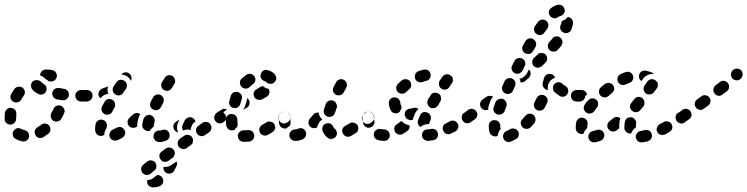

<svg xmlns="http://www.w3.org/2000/svg" viewBox="-35 -587 3246 834"><path d="M80 24Q84 21 87 17Q90 13 91 8Q93 -2 87 -11Q82 -19 72 -22Q64 -23 58 -27Q54 -29 49 -30Q44 -31 39 -30Q34 -28 30 -25Q26 -22 24 -18Q21 -14 20 -9Q20 -4 21 1Q22 6 25 10Q28 14 32 16Q46 24 61 27Q66 28 71 27Q76 27 80 24ZM184 -23Q185 -27 183 -32Q182 -37 179 -41Q173 -49 162 -50Q152 -52 144 -45Q136 -39 128 -34Q124 -32 121 -28Q118 -24 116 -19Q115 -14 116 -9Q117 -4 119 0Q124 9 134 12Q144 14 153 9Q164 2 175 -6Q179 -9 181 -13Q184 -18 184 -23ZM-15 -71Q-15 -60 -8 -53Q-1 -46 10 -46Q20 -46 27 -53Q35 -60 35 -71Q35 -81 36 -91Q37 -101 31 -109Q24 -117 14 -118Q9 -119 4 -118Q-1 -116 -4 -113Q-8 -110 -11 -106Q-13 -101 -14 -96Q-15 -84 -15 -71ZM244 -113Q242 -117 239 -121Q236 -125 231 -127Q222 -131 212 -128Q202 -124 198 -115Q194 -105 188 -97Q186 -92 185 -88Q185 -83 186 -78Q187 -73 190 -69Q193 -65 197 -62Q201 -60 206 -59Q211 -58 216 -60Q221 -61 225 -64Q229 -67 231 -71Q238 -82 243 -94Q245 -98 246 -103Q246 -108 244 -113ZM23 -145Q32 -140 42 -143Q52 -145 57 -154Q62 -163 68 -171Q74 -179 73 -189Q71 -200 63 -206Q59 -209 54 -210Q49 -211 44 -210Q39 -210 35 -207Q31 -205 28 -201Q20 -190 14 -179Q9 -170 11 -160Q14 -150 23 -145ZM346 -171Q346 -176 344 -180Q342 -185 339 -189Q335 -192 331 -194Q326 -196 321 -196H317Q307 -196 300 -189Q292 -182 292 -171Q292 -166 294 -162Q296 -157 299 -153Q303 -150 307 -148Q312 -146 317 -146H321Q331 -146 339 -153Q346 -160 346 -171ZM255 -157Q259 -160 261 -164Q264 -169 264 -173Q266 -184 259 -192Q253 -200 243 -201Q231 -203 221 -205Q211 -206 202 -200Q194 -194 192 -184Q191 -174 197 -165Q203 -157 213 -155Q224 -153 236 -152Q241 -151 246 -152Q251 -154 255 -157ZM165 -190Q169 -199 166 -209Q163 -218 154 -223Q150 -225 147 -228Q145 -229 144 -231Q137 -238 127 -239Q116 -240 108 -234Q100 -227 100 -217Q99 -207 105 -199Q114 -187 131 -179Q140 -174 150 -177Q160 -180 165 -190ZM164 -285Q166 -285 169 -285Q182 -285 194 -282Q204 -279 209 -270Q214 -261 211 -251Q208 -241 199 -236Q190 -231 180 -234Q178 -234 176 -234Q171 -240 164 -243Q162 -245 160 -246Q160 -246 160 -246Q155 -252 147 -256Q143 -258 139 -260Q139 -264 141 -269Q143 -274 146 -277Q150 -281 154 -283Q159 -285 164 -285Z M648 173Q648 173 648 173Q656 173 662 177Q669 181 672 188Q676 197 673 207Q669 217 660 221Q646 227 632 227H631Q629 227 627 227Q622 227 618 224Q613 222 610 218Q607 215 605 210Q604 205 604 200Q604 199 604 198Q604 197 605 195Q613 195 622 192Q630 188 636 182Q640 179 648 173ZM640 120Q637 116 633 113Q629 111 624 110Q619 109 614 110Q609 112 605 114Q593 123 586 130Q582 133 580 138Q578 143 578 148Q578 153 580 157Q582 162 585 165Q593 173 603 173Q613 173 621 166Q625 162 634 155Q643 149 644 139Q646 128 640 120ZM732 134 731 136Q726 146 721 155Q719 159 715 162Q711 165 707 166Q702 168 697 167Q692 167 687 164Q680 160 677 153Q674 146 675 138Q684 139 693 137Q702 135 709 130L727 118Q729 116 732 114Q734 118 734 124Q734 129 732 134ZM724 83Q725 78 724 74Q723 69 720 65Q714 56 704 54Q693 53 685 58L668 71Q664 73 661 78Q658 82 657 87Q657 92 658 96Q659 101 662 105Q668 114 678 116Q688 117 696 112L714 99Q718 97 720 92Q723 88 724 83ZM803 28Q804 23 803 18Q802 13 799 9Q793 0 783 -1Q773 -3 765 3L747 15Q739 21 737 31Q735 41 741 50Q744 54 748 56Q752 59 757 60Q762 61 767 60Q772 59 776 56L793 44Q797 41 800 37Q803 32 803 28ZM694 19Q698 16 700 11Q702 7 702 2Q702 -3 701 -8Q697 -18 687 -22Q678 -26 668 -22Q665 -21 662 -20Q662 -20 661 -20Q661 -20 661 -20Q659 -20 658 -20Q648 -21 640 -14Q632 -7 632 4Q631 8 633 13Q635 18 638 22Q641 25 646 27Q650 30 655 30Q658 30 661 30Q672 30 686 24Q691 23 694 19ZM505 -23Q503 -28 499 -30Q495 -33 490 -35Q485 -36 480 -35Q475 -34 471 -32Q463 -27 455 -24Q446 -20 442 -10Q438 0 442 9Q446 19 456 22Q465 26 475 22Q485 18 497 11Q505 6 508 -4Q511 -14 505 -23ZM879 -47Q876 -51 872 -54Q868 -56 863 -57Q858 -58 853 -57Q848 -56 844 -53L827 -41Q823 -38 820 -34Q817 -30 817 -25Q816 -20 817 -15Q818 -10 821 -6Q824 -2 828 1Q832 3 837 4Q842 5 847 4Q851 3 855 0L873 -12Q881 -18 883 -28Q885 -38 879 -47ZM379 -17Q378 -22 378 -26Q378 -36 380 -47Q382 -57 390 -63Q399 -69 409 -67Q419 -65 425 -57Q431 -48 429 -38Q429 -34 428 -31Q424 -25 421 -18Q418 -10 418 -1Q415 0 413 1Q410 3 408 3Q398 5 389 -1Q381 -7 379 -17ZM722 -23Q717 -31 718 -41Q720 -52 729 -57L740 -65L745 -68L738 -54Q734 -45 734 -36Q733 -26 737 -17Q738 -15 739 -12Q739 -12 739 -12Q738 -12 738 -12Q733 -13 729 -16Q725 -19 722 -23ZM583 -45Q584 -56 588 -70Q590 -75 593 -78Q596 -82 600 -85Q604 -87 609 -88Q614 -89 619 -87Q629 -84 634 -75Q639 -66 636 -56Q634 -47 633 -40Q633 -39 633 -38Q633 -37 632 -36Q628 -34 625 -30Q619 -25 615 -18Q613 -18 611 -18Q608 -17 606 -18Q596 -19 589 -27Q582 -34 583 -45ZM760 -20Q757 -26 756 -32Q756 -38 758 -44L767 -63Q769 -68 773 -71Q777 -75 781 -76Q786 -78 791 -78Q796 -78 800 -76Q805 -73 809 -69Q813 -65 814 -59Q806 -54 801 -47Q796 -38 794 -29Q794 -25 794 -22Q790 -23 787 -24Q777 -25 768 -23Q764 -22 760 -20ZM558 -96Q549 -95 542 -89Q534 -82 527 -75Q524 -72 521 -67Q519 -63 519 -58Q519 -53 520 -48Q522 -44 525 -40Q532 -32 543 -32Q553 -31 561 -38Q561 -43 561 -47Q562 -60 567 -76Q569 -84 574 -91Q567 -97 558 -96ZM942 -91Q940 -95 935 -98Q931 -101 926 -102Q921 -102 917 -101Q912 -100 908 -97H906Q898 -91 896 -80Q894 -70 900 -62Q903 -58 907 -55Q911 -52 916 -51Q921 -51 926 -52Q931 -53 935 -56L936 -57Q945 -62 947 -73Q948 -83 942 -91ZM420 -91Q429 -87 439 -90Q449 -93 453 -103Q458 -111 463 -121Q467 -130 464 -140Q461 -150 452 -154Q443 -159 433 -156Q423 -153 419 -144Q413 -134 408 -125Q404 -115 407 -106Q410 -96 420 -91ZM630 -111Q635 -109 640 -108Q645 -108 649 -109Q654 -111 658 -114Q662 -117 664 -122Q668 -130 674 -140Q676 -144 676 -149Q677 -154 676 -159Q674 -164 671 -167Q668 -171 664 -174Q655 -179 645 -176Q635 -173 630 -164Q624 -154 620 -145Q615 -135 618 -125Q621 -116 630 -111ZM360 -154Q363 -157 365 -162Q367 -166 367 -171Q367 -182 360 -189Q352 -196 342 -196H321Q316 -196 311 -194Q307 -192 303 -189Q300 -185 298 -180Q296 -176 296 -171Q296 -161 303 -153Q311 -146 321 -146H342Q347 -146 352 -148Q356 -150 360 -154ZM411 -203Q419 -206 427 -209Q428 -210 430 -211Q432 -211 434 -211Q433 -209 433 -207Q431 -197 433 -188Q434 -184 436 -180Q431 -179 427 -178Q417 -175 410 -169Q405 -165 402 -160Q399 -162 397 -165Q394 -169 393 -172Q391 -182 396 -191Q401 -200 411 -203ZM466 -177Q475 -171 485 -173Q495 -175 500 -184Q506 -193 512 -201Q518 -210 516 -220Q514 -230 505 -236Q496 -242 486 -240Q476 -238 470 -229Q464 -220 458 -211Q453 -203 455 -193Q457 -182 466 -177ZM677 -196Q686 -191 696 -193Q706 -196 711 -204L722 -222Q725 -227 726 -231Q726 -236 725 -241Q724 -246 721 -250Q718 -254 714 -257Q705 -262 695 -260Q685 -257 680 -248L669 -231Q663 -222 666 -212Q668 -202 677 -196ZM528 -266Q535 -261 536 -252Q538 -244 534 -236Q532 -239 530 -242Q525 -250 518 -255Q510 -260 501 -262Q496 -263 492 -263Q492 -264 493 -264Q500 -272 510 -273Q520 -273 528 -266Z M1064 18Q1071 10 1069 0Q1069 -5 1066 -9Q1064 -14 1060 -17Q1056 -20 1051 -21Q1046 -22 1042 -22Q1036 -21 1030 -21Q1027 -21 1025 -21Q1015 -22 1007 -15Q999 -9 998 2Q998 7 999 11Q1001 16 1004 20Q1007 24 1011 26Q1016 28 1021 29Q1025 29 1030 29Q1039 29 1048 28Q1058 27 1064 18ZM1160 -28Q1161 -33 1160 -38Q1159 -43 1157 -47Q1152 -56 1141 -58Q1131 -61 1123 -56Q1113 -50 1104 -45Q1100 -43 1097 -39Q1094 -35 1092 -30Q1091 -26 1091 -21Q1092 -16 1094 -11Q1099 -2 1109 1Q1119 4 1128 -1Q1138 -6 1148 -13Q1152 -15 1155 -19Q1158 -23 1160 -28ZM948 -41Q946 -53 946 -66V-67Q946 -78 953 -85Q961 -92 971 -92Q976 -92 981 -90Q985 -88 989 -85Q992 -81 994 -77Q996 -72 996 -67V-66Q996 -57 997 -50Q998 -46 997 -42Q997 -38 995 -35Q994 -34 992 -33Q987 -28 984 -23Q982 -22 980 -22Q979 -21 977 -21Q967 -19 958 -25Q950 -31 948 -41ZM1226 -73Q1226 -78 1225 -82Q1224 -87 1221 -91Q1216 -100 1205 -102Q1195 -103 1187 -97H1185Q1177 -91 1175 -80Q1173 -70 1179 -62Q1185 -53 1195 -51Q1205 -50 1214 -56L1215 -57Q1219 -59 1222 -64Q1225 -68 1226 -73ZM938 -101Q943 -107 950 -110Q949 -111 948 -113Q942 -115 936 -114Q931 -113 926 -110Q917 -104 908 -98Q899 -92 897 -81Q896 -71 901 -63Q905 -57 911 -54Q917 -52 924 -52Q924 -59 924 -66V-67Q924 -76 927 -85Q931 -94 938 -101ZM1037 -119 1018 -109Q1021 -112 1024 -115Q1029 -123 1031 -132Q1033 -140 1036 -147Q1038 -154 1039 -161Q1041 -160 1043 -157Q1044 -155 1046 -153Q1051 -144 1048 -134Q1046 -124 1037 -119ZM979 -118Q989 -116 998 -121Q1007 -127 1009 -137Q1012 -146 1015 -155Q1018 -165 1014 -174Q1009 -183 1000 -187Q995 -189 990 -188Q985 -188 980 -186Q976 -184 973 -180Q969 -176 968 -172Q964 -160 961 -148Q958 -138 964 -129Q969 -120 979 -118ZM1132 -201Q1126 -202 1120 -204Q1113 -208 1107 -213Q1107 -213 1107 -213Q1104 -213 1102 -212Q1099 -211 1097 -210Q1090 -205 1079 -199Q1070 -194 1067 -184Q1065 -174 1070 -165Q1075 -156 1085 -154Q1095 -151 1104 -156Q1115 -162 1124 -167Q1132 -173 1135 -182Q1137 -192 1132 -201ZM1007 -228Q1007 -223 1009 -218Q1011 -214 1014 -210Q1021 -203 1032 -202Q1042 -202 1049 -209Q1056 -215 1063 -221Q1072 -226 1074 -237Q1076 -247 1070 -255Q1064 -264 1054 -266Q1043 -268 1035 -262Q1024 -254 1015 -246Q1011 -242 1009 -238Q1007 -233 1007 -228ZM1110 -281Q1101 -276 1098 -266Q1094 -256 1099 -247Q1104 -238 1114 -235Q1117 -234 1119 -232Q1121 -231 1122 -230Q1129 -223 1140 -223Q1150 -222 1157 -230Q1161 -233 1163 -238Q1165 -242 1165 -247Q1165 -252 1163 -257Q1161 -261 1158 -265Q1152 -271 1144 -276Q1137 -280 1129 -282Q1119 -285 1110 -281Z M1288 12Q1292 8 1293 4Q1295 -1 1295 -6Q1295 -11 1293 -15Q1289 -25 1279 -29Q1269 -32 1260 -28Q1253 -25 1249 -25H1248Q1237 -25 1230 -18Q1222 -11 1222 0Q1222 10 1230 18Q1237 25 1247 25H1249Q1264 25 1280 18Q1285 16 1288 12ZM1398 16Q1403 17 1408 16Q1413 15 1417 13Q1421 10 1424 6Q1430 -2 1428 -13Q1426 -23 1418 -29Q1415 -31 1413 -35Q1412 -40 1408 -44Q1405 -47 1400 -50Q1396 -52 1391 -52Q1386 -52 1381 -50Q1371 -47 1367 -38Q1363 -28 1366 -18Q1370 -9 1375 -2Q1381 6 1389 12Q1393 15 1398 16ZM1518 -43Q1515 -47 1511 -50Q1507 -53 1502 -54Q1497 -55 1492 -55Q1488 -54 1483 -51Q1473 -45 1464 -40Q1455 -34 1452 -25Q1450 -15 1455 -6Q1460 3 1470 6Q1480 9 1489 4Q1499 -2 1510 -9Q1519 -14 1521 -24Q1523 -34 1518 -43ZM1187 -34Q1183 -37 1180 -42Q1178 -46 1177 -51Q1176 -63 1176 -77Q1176 -87 1183 -95Q1191 -102 1201 -102Q1211 -102 1219 -95Q1226 -87 1226 -77Q1226 -66 1227 -56Q1227 -52 1227 -49Q1226 -45 1224 -41Q1219 -38 1214 -34Q1212 -32 1211 -30Q1209 -29 1208 -29Q1206 -29 1205 -29Q1200 -28 1195 -30Q1190 -31 1187 -34ZM1305 -54Q1305 -59 1306 -63Q1308 -68 1311 -72Q1318 -80 1326 -89Q1330 -94 1336 -96Q1342 -99 1349 -98Q1350 -89 1354 -82Q1358 -74 1365 -68Q1362 -65 1358 -63Q1351 -56 1347 -47Q1344 -41 1343 -34Q1336 -30 1328 -30Q1319 -31 1313 -36Q1310 -40 1307 -44Q1305 -49 1305 -54ZM1591 -73Q1591 -78 1590 -82Q1589 -87 1586 -91Q1581 -100 1570 -102Q1560 -103 1552 -97L1547 -94Q1543 -92 1541 -87Q1538 -83 1537 -78Q1536 -73 1537 -69Q1538 -64 1541 -60Q1547 -51 1557 -49Q1568 -48 1576 -53L1580 -57Q1584 -59 1587 -64Q1590 -68 1591 -73ZM1374 -92Q1376 -88 1380 -85Q1384 -82 1389 -80Q1398 -77 1408 -82Q1417 -87 1420 -97Q1423 -106 1427 -117Q1429 -122 1429 -127Q1428 -132 1426 -136Q1424 -141 1421 -144Q1417 -148 1412 -150Q1403 -153 1393 -149Q1384 -145 1380 -135Q1376 -123 1372 -111Q1371 -107 1371 -102Q1371 -97 1374 -92ZM1425 -175Q1434 -171 1444 -174Q1453 -177 1458 -186Q1463 -196 1469 -206Q1474 -216 1471 -225Q1468 -235 1459 -240Q1450 -245 1440 -242Q1430 -239 1425 -230Q1419 -219 1414 -209Q1409 -200 1412 -190Q1415 -180 1425 -175Z M1633 25H1634Q1645 25 1652 17Q1659 9 1658 -1Q1658 -6 1656 -10Q1654 -15 1650 -18Q1647 -22 1642 -23Q1638 -25 1633 -25H1632Q1626 -25 1621 -26Q1611 -29 1602 -24Q1593 -20 1590 -10Q1587 0 1591 9Q1596 18 1606 21Q1619 25 1633 25ZM1867 -8Q1866 -13 1863 -17Q1861 -21 1857 -24Q1852 -26 1848 -27Q1843 -28 1838 -27Q1829 -25 1822 -25Q1817 -25 1812 -23Q1808 -21 1804 -17Q1801 -13 1799 -9Q1798 -4 1798 1Q1798 11 1806 18Q1814 25 1824 25Q1835 24 1848 22Q1858 20 1864 11Q1869 3 1867 -8ZM1744 -34Q1745 -36 1744 -38Q1744 -41 1744 -43Q1739 -43 1734 -45Q1725 -48 1717 -54Q1714 -57 1710 -61Q1709 -61 1708 -60Q1706 -59 1705 -59Q1697 -53 1690 -48Q1681 -43 1678 -33Q1676 -23 1681 -14Q1687 -5 1697 -3Q1707 0 1716 -6Q1725 -11 1734 -18Q1738 -20 1741 -25Q1743 -29 1744 -34ZM1953 -50Q1950 -55 1946 -58Q1943 -61 1938 -62Q1933 -64 1928 -63Q1923 -63 1919 -60Q1910 -55 1902 -51Q1892 -47 1889 -37Q1886 -27 1891 -18Q1893 -13 1897 -10Q1900 -7 1905 -5Q1910 -4 1915 -4Q1920 -4 1924 -7Q1933 -11 1943 -16Q1952 -21 1955 -31Q1958 -41 1953 -50ZM1554 -36Q1550 -38 1547 -42Q1544 -46 1543 -51Q1539 -64 1539 -77Q1539 -87 1546 -95Q1554 -102 1564 -102Q1574 -102 1582 -95Q1589 -87 1589 -77Q1589 -71 1591 -63Q1592 -59 1592 -54Q1591 -49 1588 -45Q1588 -44 1587 -43Q1587 -42 1586 -41Q1583 -39 1580 -36Q1578 -35 1576 -34Q1575 -33 1573 -33Q1568 -32 1563 -32Q1558 -33 1554 -36ZM1802 -99Q1812 -102 1821 -98Q1826 -96 1830 -93Q1833 -89 1835 -85Q1837 -80 1837 -75Q1837 -70 1835 -65Q1831 -56 1828 -48Q1828 -48 1828 -48Q1828 -48 1828 -48Q1824 -48 1821 -48Q1812 -47 1803 -43Q1796 -40 1791 -35Q1784 -40 1781 -48Q1778 -57 1781 -65Q1784 -74 1789 -85Q1793 -95 1802 -99ZM2020 -71Q2021 -76 2021 -81Q2020 -85 2017 -90Q2012 -99 2002 -101Q1992 -104 1983 -98Q1978 -96 1975 -92Q1972 -88 1971 -83Q1970 -78 1971 -73Q1971 -68 1974 -64Q1979 -55 1989 -52Q1999 -50 2008 -55L2009 -56Q2013 -58 2016 -62Q2019 -66 2020 -71ZM1783 -114Q1779 -117 1773 -118Q1767 -120 1761 -118Q1754 -116 1746 -115Q1736 -114 1729 -107Q1722 -99 1723 -88Q1724 -83 1726 -79Q1728 -75 1732 -71Q1736 -68 1741 -67Q1745 -65 1750 -65Q1754 -66 1758 -66Q1758 -69 1759 -72Q1763 -82 1768 -94Q1772 -102 1778 -109Q1781 -111 1783 -114ZM1662 -109Q1655 -122 1654 -138Q1653 -148 1660 -156Q1667 -164 1678 -164Q1682 -164 1687 -163Q1692 -161 1696 -158Q1699 -155 1701 -150Q1704 -146 1704 -141Q1704 -135 1706 -131Q1708 -128 1709 -124Q1709 -121 1709 -117Q1705 -111 1703 -104Q1703 -104 1702 -103Q1701 -101 1699 -100Q1697 -98 1695 -97Q1686 -93 1676 -96Q1666 -99 1662 -109ZM1822 -136Q1823 -131 1826 -127Q1829 -123 1833 -120Q1838 -118 1843 -117Q1848 -117 1852 -118Q1857 -119 1861 -122Q1865 -125 1868 -130Q1872 -138 1878 -147Q1883 -156 1880 -166Q1878 -176 1869 -181Q1865 -184 1860 -184Q1855 -185 1850 -184Q1845 -183 1841 -180Q1837 -177 1835 -172Q1829 -163 1824 -155Q1822 -150 1821 -145Q1820 -140 1822 -136ZM1693 -187Q1701 -180 1711 -180Q1722 -180 1729 -187Q1735 -193 1742 -199Q1750 -205 1751 -215Q1752 -226 1746 -234Q1739 -242 1729 -243Q1719 -244 1710 -238Q1701 -230 1693 -222Q1686 -215 1686 -205Q1686 -194 1693 -187ZM1882 -202Q1891 -196 1901 -198Q1911 -200 1917 -209L1928 -226Q1934 -234 1932 -245Q1930 -255 1921 -260Q1913 -266 1903 -264Q1892 -262 1887 -254L1875 -237Q1870 -228 1872 -218Q1874 -208 1882 -202ZM1769 -265Q1767 -261 1767 -256Q1766 -251 1768 -246Q1771 -236 1781 -232Q1790 -227 1800 -231Q1808 -234 1817 -236Q1827 -238 1832 -247Q1838 -256 1835 -266Q1833 -276 1824 -282Q1815 -287 1805 -284Q1794 -282 1783 -278Q1778 -276 1775 -273Q1771 -270 1769 -265Z M2218 2Q2219 -3 2219 -7Q2218 -12 2215 -17Q2210 -26 2200 -28Q2190 -31 2181 -26Q2173 -21 2166 -18Q2161 -16 2157 -13Q2154 -9 2152 -5Q2150 0 2150 5Q2150 10 2152 15Q2156 24 2165 28Q2175 32 2184 28Q2195 24 2206 17Q2211 15 2214 11Q2217 7 2218 2ZM2091 -13Q2088 -26 2088 -40Q2088 -40 2088 -41Q2088 -51 2096 -59Q2103 -66 2114 -65Q2124 -65 2131 -58Q2138 -50 2138 -40Q2138 -40 2138 -40Q2138 -33 2140 -27Q2134 -21 2131 -13Q2128 -6 2127 2Q2126 3 2125 4Q2123 4 2122 5Q2112 7 2103 2Q2094 -3 2091 -13ZM2282 -88Q2274 -94 2264 -93Q2254 -92 2247 -84Q2241 -77 2234 -69Q2227 -62 2227 -52Q2228 -41 2235 -34Q2243 -27 2253 -27Q2264 -28 2271 -35Q2278 -43 2286 -52Q2292 -60 2291 -71Q2290 -81 2282 -88ZM2034 -103Q2028 -112 2018 -114Q2007 -116 1999 -110L1982 -97Q1973 -92 1971 -81Q1970 -71 1976 -63Q1981 -54 1992 -52Q2002 -51 2010 -57L2028 -69Q2036 -75 2038 -85Q2040 -95 2034 -103ZM2125 -90Q2129 -89 2134 -89Q2139 -89 2144 -91Q2148 -93 2152 -97Q2155 -100 2157 -105Q2160 -114 2164 -124Q2168 -134 2164 -143Q2159 -153 2150 -157Q2145 -159 2140 -158Q2135 -158 2131 -156Q2126 -154 2123 -151Q2119 -147 2117 -143Q2113 -132 2110 -122Q2106 -113 2110 -103Q2115 -94 2125 -90ZM2330 -172Q2325 -175 2320 -175Q2316 -175 2311 -174Q2306 -172 2302 -169Q2299 -166 2296 -161Q2292 -152 2287 -143Q2282 -134 2285 -124Q2288 -114 2297 -109Q2301 -107 2306 -106Q2311 -106 2316 -107Q2321 -109 2325 -112Q2329 -115 2331 -119Q2336 -129 2341 -139Q2346 -148 2343 -158Q2339 -168 2330 -172ZM2107 -167Q2100 -171 2092 -171Q2084 -171 2077 -166L2060 -154Q2056 -151 2054 -147Q2051 -142 2050 -137Q2050 -132 2051 -128Q2052 -123 2055 -119Q2060 -112 2069 -109Q2078 -107 2086 -111Q2086 -112 2086 -113Q2085 -122 2089 -130Q2092 -140 2096 -151Q2100 -159 2106 -166Q2106 -166 2107 -167ZM2507 -171Q2507 -181 2500 -189Q2493 -196 2482 -196H2481Q2470 -196 2463 -189Q2455 -181 2455 -171Q2455 -161 2463 -153Q2470 -146 2480 -146H2482Q2492 -146 2500 -153Q2507 -161 2507 -171ZM2413 -167Q2418 -168 2422 -171Q2427 -174 2429 -178Q2435 -187 2433 -197Q2431 -207 2422 -213Q2415 -217 2408 -223Q2405 -227 2400 -228Q2395 -230 2390 -230Q2385 -230 2381 -227Q2376 -225 2373 -222Q2366 -214 2367 -204Q2367 -193 2375 -186Q2384 -178 2395 -171Q2399 -168 2404 -167Q2409 -166 2413 -167ZM2160 -181Q2169 -177 2179 -180Q2189 -184 2193 -193L2202 -213Q2206 -222 2203 -232Q2199 -241 2189 -246Q2180 -250 2170 -246Q2161 -243 2156 -233L2148 -214Q2143 -205 2147 -195Q2151 -185 2160 -181ZM2325 -209Q2322 -214 2322 -218Q2321 -223 2323 -228Q2326 -238 2328 -248Q2331 -258 2340 -263Q2349 -268 2359 -265Q2365 -264 2369 -260Q2374 -256 2376 -250Q2373 -249 2371 -247Q2362 -243 2356 -237Q2350 -230 2347 -222Q2344 -212 2344 -202Q2344 -199 2345 -196Q2343 -196 2342 -196Q2341 -197 2339 -197Q2335 -198 2331 -202Q2327 -205 2325 -209ZM2255 -270 2262 -285Q2263 -285 2263 -284Q2263 -284 2264 -283Q2267 -280 2269 -275Q2270 -270 2270 -265Q2269 -260 2267 -256Q2265 -251 2261 -248L2249 -238L2245 -234Q2241 -231 2236 -230Q2231 -228 2226 -229Q2226 -234 2224 -240Q2223 -242 2221 -245Q2224 -245 2227 -246Q2236 -249 2244 -256Q2250 -262 2255 -270ZM2198 -319 2190 -303Q2185 -294 2188 -284Q2192 -274 2201 -269Q2205 -267 2210 -267Q2215 -266 2220 -268Q2225 -269 2228 -273Q2232 -276 2235 -280L2242 -296L2244 -299Q2246 -303 2247 -308Q2247 -313 2246 -318Q2244 -323 2241 -327Q2238 -330 2233 -333Q2224 -337 2214 -334Q2204 -331 2200 -322ZM2335 -350Q2328 -357 2317 -357Q2307 -358 2300 -350Q2292 -343 2285 -336Q2277 -329 2277 -319Q2276 -308 2283 -301Q2290 -293 2301 -293Q2311 -293 2319 -300Q2327 -307 2334 -315Q2342 -322 2342 -332Q2342 -342 2335 -350ZM2246 -356Q2250 -353 2255 -353Q2260 -352 2265 -353Q2269 -354 2273 -357Q2277 -360 2280 -365L2291 -383Q2296 -392 2293 -402Q2290 -412 2281 -417Q2273 -422 2263 -420Q2253 -417 2247 -408L2237 -390Q2231 -381 2234 -371Q2237 -361 2246 -356ZM2399 -423Q2391 -430 2380 -429Q2370 -428 2364 -419Q2358 -412 2351 -404Q2344 -396 2345 -386Q2345 -375 2353 -369Q2361 -362 2371 -363Q2382 -363 2388 -371Q2396 -380 2403 -388Q2409 -396 2408 -407Q2407 -417 2399 -423ZM2296 -439Q2304 -433 2314 -435Q2324 -437 2330 -446Q2336 -454 2342 -462Q2348 -470 2347 -481Q2345 -491 2337 -497Q2329 -503 2319 -502Q2308 -500 2302 -492Q2296 -484 2289 -474Q2283 -466 2285 -455Q2287 -445 2296 -439ZM2449 -503Q2447 -507 2442 -510Q2438 -512 2433 -513Q2433 -513 2432 -513Q2432 -513 2431 -513Q2426 -507 2420 -502Q2413 -498 2405 -496Q2405 -495 2405 -494Q2405 -493 2405 -492Q2403 -486 2400 -477Q2396 -468 2400 -458Q2405 -449 2414 -445Q2424 -441 2433 -445Q2443 -449 2447 -459Q2452 -472 2454 -485Q2455 -489 2454 -494Q2452 -499 2449 -503ZM2354 -518Q2360 -510 2370 -508Q2380 -506 2388 -512Q2392 -514 2395 -516Q2397 -517 2398 -517Q2403 -518 2407 -521Q2411 -524 2414 -528Q2417 -532 2418 -537Q2419 -542 2417 -547Q2415 -557 2406 -563Q2398 -568 2388 -566Q2374 -563 2360 -553Q2351 -547 2349 -537Q2348 -527 2354 -518Z M2796 -4Q2795 -9 2792 -13Q2789 -17 2785 -19Q2780 -22 2775 -22Q2770 -23 2766 -22Q2756 -19 2747 -18Q2737 -16 2731 -7Q2725 1 2727 11Q2728 16 2731 20Q2733 25 2737 27Q2742 30 2746 31Q2751 32 2756 31Q2767 30 2778 27Q2788 24 2794 15Q2799 6 2796 -4ZM2588 10Q2590 6 2590 1Q2590 -4 2588 -9Q2584 -18 2575 -22Q2565 -26 2556 -22Q2548 -19 2541 -18Q2536 -17 2532 -14Q2527 -12 2525 -7Q2522 -3 2521 2Q2520 6 2521 11Q2523 21 2531 27Q2540 33 2550 31Q2562 29 2575 24Q2579 22 2583 18Q2586 15 2588 10ZM2882 -48Q2880 -52 2876 -55Q2872 -58 2867 -59Q2862 -61 2858 -60Q2853 -60 2848 -57Q2839 -52 2831 -48Q2822 -43 2819 -33Q2815 -23 2820 -14Q2822 -10 2826 -6Q2830 -3 2835 -2Q2839 0 2844 -1Q2849 -1 2854 -3Q2863 -8 2873 -14Q2882 -19 2885 -29Q2887 -39 2882 -48ZM2466 -28Q2465 -41 2468 -56Q2470 -66 2479 -72Q2488 -78 2498 -75Q2508 -73 2514 -64Q2519 -56 2517 -45Q2515 -38 2516 -33Q2516 -32 2516 -32Q2516 -31 2516 -31Q2510 -26 2506 -20Q2502 -14 2500 -7Q2498 -6 2497 -6Q2495 -6 2493 -5Q2483 -4 2475 -11Q2467 -18 2466 -28ZM2685 -14Q2682 -17 2679 -22Q2677 -26 2677 -31Q2677 -43 2679 -56Q2679 -61 2682 -65Q2684 -70 2688 -73Q2692 -76 2697 -77Q2702 -78 2707 -78Q2717 -76 2723 -68Q2730 -60 2728 -50Q2727 -41 2727 -34Q2727 -34 2727 -33Q2718 -28 2713 -20Q2709 -14 2706 -7Q2706 -7 2705 -7Q2704 -7 2703 -7Q2698 -7 2693 -9Q2689 -10 2685 -14ZM2644 -79Q2635 -79 2628 -73Q2620 -66 2612 -60Q2604 -53 2603 -43Q2602 -33 2609 -25Q2612 -21 2617 -18Q2621 -16 2626 -16Q2631 -15 2636 -17Q2640 -18 2644 -21Q2649 -26 2655 -30Q2655 -30 2655 -31Q2654 -44 2656 -59Q2657 -66 2660 -73Q2653 -79 2644 -79ZM2945 -91Q2943 -95 2938 -98Q2934 -101 2929 -102Q2924 -102 2920 -101Q2915 -100 2911 -97H2910Q2901 -91 2900 -81Q2898 -71 2904 -62Q2907 -58 2911 -55Q2915 -53 2920 -52Q2925 -51 2930 -52Q2935 -53 2939 -56V-57Q2948 -62 2950 -73Q2951 -83 2945 -91ZM2517 -148Q2515 -146 2513 -144Q2509 -139 2505 -133Q2503 -129 2501 -124Q2500 -119 2501 -114Q2502 -109 2505 -105Q2507 -101 2512 -98Q2520 -92 2530 -94Q2540 -96 2546 -104Q2550 -109 2553 -113Q2554 -115 2555 -116L2557 -119Q2564 -127 2563 -137Q2563 -147 2555 -154Q2551 -157 2546 -159Q2542 -160 2537 -160Q2532 -160 2527 -157Q2523 -155 2520 -151L2517 -148Q2517 -148 2517 -148Q2517 -148 2517 -148ZM2708 -141Q2707 -140 2706 -138Q2700 -130 2702 -120Q2704 -109 2713 -104Q2722 -98 2732 -100Q2742 -102 2748 -111Q2748 -111 2748 -111Q2752 -116 2760 -125Q2766 -134 2764 -144Q2763 -154 2755 -161Q2747 -167 2736 -166Q2726 -164 2720 -156Q2712 -146 2709 -142Q2709 -142 2709 -142Q2708 -141 2708 -141ZM2512 -184Q2510 -188 2507 -190Q2503 -194 2498 -195Q2494 -197 2489 -196H2485H2470Q2460 -196 2452 -189Q2445 -181 2445 -171Q2445 -161 2452 -153Q2460 -146 2470 -146H2486Q2486 -146 2487 -146Q2487 -146 2487 -146Q2491 -152 2495 -157Q2498 -160 2499 -162Q2500 -163 2500 -163L2503 -166Q2508 -172 2515 -176Q2514 -180 2512 -184ZM2567 -191Q2566 -186 2568 -181Q2570 -176 2573 -172Q2580 -165 2590 -164Q2600 -163 2608 -170Q2616 -177 2623 -183Q2631 -189 2633 -199Q2634 -210 2627 -218Q2624 -222 2620 -224Q2615 -226 2611 -227Q2606 -228 2601 -226Q2596 -225 2592 -222Q2584 -215 2575 -208Q2572 -204 2569 -200Q2567 -195 2567 -191ZM2771 -224 2765 -216Q2762 -212 2761 -208Q2760 -203 2761 -198Q2761 -193 2764 -189Q2766 -184 2770 -181Q2779 -175 2789 -177Q2799 -178 2805 -186L2811 -194Q2815 -199 2818 -203Q2821 -207 2822 -212Q2823 -217 2822 -222Q2822 -227 2819 -231Q2816 -235 2812 -238Q2804 -244 2794 -243Q2783 -241 2777 -233Q2774 -228 2771 -224ZM2649 -232Q2653 -223 2663 -219Q2673 -216 2682 -220Q2691 -224 2699 -227Q2703 -228 2707 -231Q2711 -235 2713 -239Q2715 -244 2716 -249Q2716 -253 2715 -258Q2711 -268 2702 -273Q2693 -277 2683 -274Q2673 -271 2661 -265Q2652 -261 2648 -251Q2645 -242 2649 -232ZM2771 -280 2774 -279Q2784 -277 2794 -273Q2797 -272 2800 -270Q2803 -268 2805 -265Q2798 -266 2790 -265Q2780 -263 2772 -258Q2764 -253 2759 -246Q2756 -242 2753 -237L2751 -235Q2745 -239 2742 -246Q2739 -253 2741 -261Q2743 -271 2752 -277Q2761 -282 2771 -280Z M2969 -85Q2969 -90 2968 -95Q2967 -100 2964 -104Q2958 -112 2948 -114Q2938 -116 2930 -110L2911 -96Q2902 -90 2900 -80Q2899 -70 2905 -61Q2911 -53 2921 -51Q2931 -49 2939 -55L2958 -69Q2963 -72 2965 -76Q2968 -80 2969 -85ZM3051 -145Q3052 -150 3051 -155Q3049 -159 3047 -163Q3040 -172 3030 -173Q3020 -175 3012 -169L2993 -155Q2989 -152 2986 -148Q2984 -143 2983 -139Q2982 -134 2983 -129Q2985 -124 2987 -120Q2994 -112 3004 -110Q3014 -108 3022 -115L3041 -128Q3045 -131 3048 -136Q3050 -140 3051 -145ZM3126 -227Q3119 -235 3109 -236Q3099 -237 3091 -230Q3082 -223 3073 -216Q3065 -209 3064 -199Q3063 -189 3069 -181Q3075 -172 3086 -171Q3096 -170 3104 -177Q3114 -184 3123 -191Q3131 -198 3132 -208Q3133 -219 3126 -227ZM3191 -264Q3191 -269 3189 -274Q3187 -278 3184 -282Q3176 -289 3166 -289Q3155 -289 3148 -282L3147 -281Q3140 -273 3140 -263Q3140 -252 3147 -245Q3151 -242 3156 -240Q3160 -238 3165 -238Q3170 -238 3175 -240Q3179 -242 3183 -245L3184 -246Q3187 -250 3189 -255Q3191 -259 3191 -264Z"/></svg>

Font: FRB American Cursive Guidelines Dashed Black
Style: Bold Italic
Weight: 900
Italic angle: -25°
Version: Version 2.0;Modular Font Editor K font №1